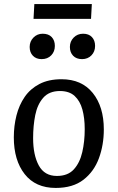

<svg xmlns="http://www.w3.org/2000/svg" viewBox="-20 -911 579 945"><path d="M254 14Q155 14 101.5 -54Q48 -122 48 -235Q48 -291 61 -342.5Q74 -394 101.5 -434Q129 -474 174 -497.5Q219 -521 283 -521Q382 -521 436.5 -453.5Q491 -386 491 -274Q491 -198 467 -132.5Q443 -67 391 -26.5Q339 14 254 14ZM260 -45Q314 -45 343.5 -77.5Q373 -110 385 -162.5Q397 -215 397 -275Q397 -330 385.5 -372Q374 -414 347.5 -438.5Q321 -463 275 -463Q222 -463 193 -430Q164 -397 153.5 -344.5Q143 -292 143 -231Q143 -148 171 -96.5Q199 -45 260 -45ZM126 -680Q126 -707 144.5 -726Q163 -745 190 -745Q219 -745 234.5 -728.5Q250 -712 250 -685Q250 -657 232 -638.5Q214 -620 185 -620Q158 -620 142 -636.5Q126 -653 126 -680ZM324 -680Q324 -707 342.5 -726Q361 -745 389 -745Q417 -745 432.5 -728.5Q448 -712 448 -685Q448 -657 430 -638.5Q412 -620 384 -620Q356 -620 340 -636.5Q324 -653 324 -680ZM149 -891H432L428 -818H145Z"/></svg>

Font: Literata 12pt
Style: Italic
Weight: 400
Italic angle: -2°
Designer: Latin by Veronika Burian and Jose Scaglione. Greek by Irene Vlachou. Cyrillic by Vera Evstafieva
Foundry: TypeTogether
Version: Version 3.002